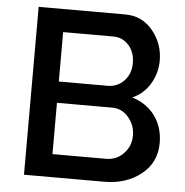

<svg xmlns="http://www.w3.org/2000/svg" viewBox="-51 -760 778 809"><g transform="rotate(5 337.5 -355.0)"><path d="M419 0H80V-710H446Q518 -710 563 -655Q608 -600 608 -529Q608 -476 581 -430.5Q554 -385 506 -364Q567 -346 602.5 -298Q638 -250 638 -183Q638 -100 575 -50Q512 0 419 0ZM192 -613V-404H398Q440 -404 468 -433.5Q496 -463 496 -508Q496 -554 470 -583.5Q444 -613 404 -613ZM426 -314H192V-97H419Q463 -97 493 -128.5Q523 -160 523 -204Q523 -248 495 -281Q467 -314 426 -314Z"/></g></svg>

Font: Raleway-v4020 SemiBold
Style: Regular
Weight: 600
Designer: Matt McInerney, Pablo Impallari, Rodrigo Fuenzalida
Foundry: Matt McInerney, Pablo Impallari, Rodrigo Fuenzalida
Version: Version 4.020;PS 004.020;hotconv 1.0.88;makeotf.lib2.5.64775